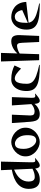

<svg xmlns="http://www.w3.org/2000/svg" viewBox="1525 -2345 833 3923"><g transform="rotate(-90 1941.5 -383.5)"><path d="M673 -80Q630 -40 591.5 -13.5Q553 13 523 13Q499 13 482.5 -8Q466 -29 459 -80Q422 -40 364 -13.5Q306 13 232 13Q137 13 90.5 -46.5Q44 -106 44 -212Q44 -487 436 -559L426 -780H601L587 -173V-146Q587 -110 593.5 -94.5Q600 -79 624 -79Q632 -79 643.5 -81Q655 -83 669 -86ZM438 -512Q308 -457 251 -383Q194 -309 194 -220Q194 -152 217 -121Q240 -90 284 -90Q328 -90 368.5 -101.5Q409 -113 455 -136Z M1294 -278Q1294 -212 1267 -158.5Q1240 -105 1196 -67Q1152 -29 1101 -8.5Q1050 12 1002 12Q954 12 903 -8.5Q852 -29 807.5 -67Q763 -105 735.5 -158.5Q708 -212 708 -278Q708 -344 735.5 -398Q763 -452 807.5 -490.5Q852 -529 903 -549.5Q954 -570 1002 -570Q1050 -570 1101 -549.5Q1152 -529 1196 -490.5Q1240 -452 1267 -398Q1294 -344 1294 -278ZM1032 -60Q1085 -60 1113 -98.5Q1141 -137 1141 -238Q1141 -328 1113.5 -385Q1086 -442 1047 -468.5Q1008 -495 972 -495Q937 -495 912 -479Q887 -463 874 -424.5Q861 -386 861 -318Q861 -257 877.5 -209Q894 -161 920 -127.5Q946 -94 975.5 -77Q1005 -60 1032 -60Z M1991 -80Q1948 -40 1910 -13.5Q1872 13 1843 13Q1818 13 1801.5 -11.5Q1785 -36 1780 -96Q1760 -65 1726 -40.5Q1692 -16 1653 -2Q1614 12 1579 12Q1518 12 1484 -10Q1450 -32 1435 -74.5Q1420 -117 1415 -181L1389 -557H1560L1544 -189V-177Q1544 -133 1562.5 -113Q1581 -93 1629 -93Q1657 -93 1698 -108Q1739 -123 1776 -158L1749 -557H1919L1905 -173V-146Q1905 -110 1911.5 -94.5Q1918 -79 1942 -79Q1950 -79 1961.5 -81Q1973 -83 1987 -86Z M2575 13Q2421 13 2318 -1Q2215 -15 2155 -47Q2095 -79 2069 -131Q2043 -183 2043 -258Q2043 -355 2074 -425Q2105 -495 2158.5 -532.5Q2212 -570 2279 -570Q2370 -570 2443.5 -550.5Q2517 -531 2566 -503L2502 -370Q2441 -431 2393 -464.5Q2345 -498 2295 -498Q2266 -498 2242 -474.5Q2218 -451 2204.5 -397Q2191 -343 2191 -250Q2191 -183 2230 -138Q2269 -93 2354.5 -60.5Q2440 -28 2579 2Z M3045 0 3029 -343Q3026 -409 3011.5 -430.5Q2997 -452 2966 -452Q2941 -452 2896 -438.5Q2851 -425 2809 -398L2796 0H2673L2647 -780H2822L2811 -444Q2842 -481 2883 -509.5Q2924 -538 2969.5 -554Q3015 -570 3057 -570Q3132 -570 3159 -529.5Q3186 -489 3186 -412Q3186 -405 3185.5 -398.5Q3185 -392 3185 -384L3169 0Z M3830 13Q3676 13 3573 -1Q3470 -15 3410 -47Q3350 -79 3324 -131Q3298 -183 3298 -258Q3298 -355 3334 -425Q3370 -495 3428.5 -532.5Q3487 -570 3552 -570Q3604 -570 3657 -554Q3710 -538 3756 -502Q3802 -466 3831 -407.5Q3860 -349 3864 -264L3439 -216Q3448 -161 3489.5 -122.5Q3531 -84 3615 -55Q3699 -26 3834 1ZM3697 -346Q3692 -385 3674 -420Q3656 -455 3628 -476.5Q3600 -498 3566 -498Q3526 -498 3497 -479Q3468 -460 3452 -406.5Q3436 -353 3436 -250Q3436 -245 3436 -240.5Q3436 -236 3437 -231Z"/></g></svg>

Font: Reggae One
Style: Regular
Weight: 400
Designer: Fontworks Inc.
Foundry: Fontworks Inc.
Version: Version 1.100